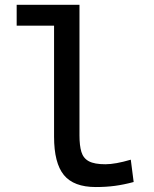

<svg xmlns="http://www.w3.org/2000/svg" viewBox="-20 -752 626 782"><path d="M370.1 9.8Q280.3 9.8 240.2 -39.1Q200.2 -87.9 200.2 -195.3V-732.4H303.7V-200.2Q303.7 -159.2 311.5 -133.3Q319.3 -107.4 342 -95.2Q364.7 -83 409.2 -83Q449.7 -83 512.7 -101.6L524.4 -10.7Q484.9 0 448.5 4.9Q412.1 9.8 370.1 9.8ZM47.9 -647.5V-732.4H209V-647.5Z"/></svg>

Font: Cascadia Code PL
Style: Regular
Weight: 400
Monospace: yes
Designer: Aaron Bell
Foundry: Saja Typeworks
Version: Version 2102.003